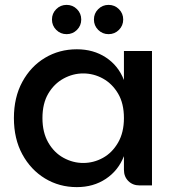

<svg xmlns="http://www.w3.org/2000/svg" viewBox="-20 -760 718 787"><path d="M295 7Q223 7 164.5 -28.5Q106 -64 71.5 -127.5Q37 -191 37 -276Q37 -361 71.5 -424.5Q106 -488 164.5 -523Q223 -558 295 -558Q363 -558 414 -524.5Q465 -491 488 -432V-551H603V0H552Q524 0 506 -18Q488 -36 488 -64V-120Q465 -61 414 -27Q363 7 295 7ZM321 -92Q364 -92 402 -113Q440 -134 464 -175.5Q488 -217 488 -276Q488 -336 464 -376.5Q440 -417 402 -438Q364 -459 321 -459Q279 -459 240.5 -438Q202 -417 178 -376.5Q154 -336 154 -276Q154 -217 178 -175.5Q202 -134 240.5 -113Q279 -92 321 -92ZM253 -620Q228 -620 210.5 -637.5Q193 -655 193 -680Q193 -705 210.5 -722.5Q228 -740 253 -740Q278 -740 295.5 -722.5Q313 -705 313 -680Q313 -655 295.5 -637.5Q278 -620 253 -620ZM425 -620Q400 -620 382.5 -637.5Q365 -655 365 -680Q365 -705 382.5 -722.5Q400 -740 425 -740Q450 -740 467.5 -722.5Q485 -705 485 -680Q485 -655 467.5 -637.5Q450 -620 425 -620Z"/></svg>

Font: Parkinsans Medium
Style: Regular
Weight: 500
Designer: Red Stone, Indian Type Foundry
Foundry: Indian Type Foundry
Version: Version 1.000